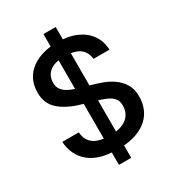

<svg xmlns="http://www.w3.org/2000/svg" viewBox="-210 -921 1036 1139"><g transform="rotate(-30 308.0 -352.0)"><path d="M450 -524Q444 -574 410 -598.5Q376 -623 309 -623Q239 -623 205 -595.5Q171 -568 171 -519Q171 -493 183.5 -475.5Q196 -458 215 -446.5Q234 -435 255.5 -428Q277 -421 295 -415L362 -396Q391 -388 427.5 -375Q464 -362 497 -339.5Q530 -317 551.5 -282.5Q573 -248 573 -197Q573 -134 543.5 -87Q514 -40 455 -13.5Q396 13 307 13Q180 13 114.5 -41.5Q49 -96 43 -190H156Q159 -151 177.5 -127Q196 -103 229 -92Q262 -81 307 -81Q382 -81 422 -111.5Q462 -142 462 -199Q462 -231 445 -249.5Q428 -268 399 -280Q370 -292 336 -302L252 -326Q164 -351 113 -395.5Q62 -440 62 -515Q62 -580 94 -625Q126 -670 182.5 -693.5Q239 -717 312 -717Q389 -717 443.5 -692.5Q498 -668 527.5 -624.5Q557 -581 559 -524ZM350 96H266V-800H350Z"/></g></svg>

Font: 42dot Sans Light SemiBold
Style: Regular
Weight: 600
Version: Version 1.000